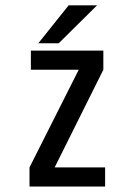

<svg xmlns="http://www.w3.org/2000/svg" viewBox="-20 -686 490 706"><path d="M121 -527 232.5 -666.5H337L196 -527ZM181 -70.5H366.5V0H88.5V-70.5L269.5 -429.5H93.5V-500H360V-429.5Z"/></svg>

Font: League Mono Condensed
Style: Regular
Weight: 400
Width: 1
Designer: Tyler Finck
Foundry: The League of Moveable Type / Tyler Finck
Version: Version 2.210